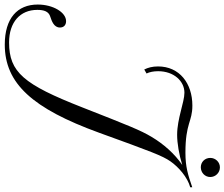

<svg xmlns="http://www.w3.org/2000/svg" viewBox="-90 -854 963 824"><g transform="rotate(90 392.0 -442.5)"><path d="M784.2 -785.6C730.5 -767.1 696.8 -756.3 635.7 -756.3C507.8 -756.3 503.9 -786.1 433.6 -786.1C337.9 -786.1 265.6 -730.5 265.6 -638.7C265.6 -614.3 271 -594.7 278.8 -579.6L295.9 -589.4C289.6 -602.5 286.1 -619.1 286.1 -639.2C286.1 -706.5 328.6 -752 378.4 -752C418.9 -752 490.2 -720.7 559.1 -720.7C595.2 -720.7 644.5 -729 688.5 -742.7C639.6 -709.5 598.1 -661.6 568.4 -611.8C539.6 -564 519.5 -512.7 440.9 -312.5C342.8 -62.5 290.5 0.5 162.6 0.5C75.7 0.5 22.9 -46.9 22.9 -120.6C22.9 -149.4 29.8 -168.9 50.8 -175.8C71.3 -182.6 98.6 -191.9 98.6 -217.8C98.6 -234.4 87.9 -244.1 71.3 -244.1C33.7 -244.1 0 -188.5 0 -122.6C0 -34.7 59.1 19 171.9 19C338.9 19 446.3 -100.1 550.3 -386.2C630.9 -608.9 648.9 -657.2 672.9 -691.9C697.8 -727.5 741.2 -765.1 784.2 -776.9ZM658.2 -862.8C658.2 -839.8 675.8 -822.3 698.2 -822.3C721.7 -822.3 740.2 -840.3 740.2 -862.8C740.2 -885.7 721.7 -904.3 698.7 -904.3C676.3 -904.3 658.2 -885.7 658.2 -862.8Z"/></g></svg>

Font: Petit Formal Script
Style: Regular
Weight: 400
Designer: Pablo Impallari, Brenda Gallo, Rodrigo Fuenzalida
Foundry: Pablo Impallari, Brenda Gallo, Rodrigo Fuenzalida
Version: Version 1.001